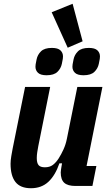

<svg xmlns="http://www.w3.org/2000/svg" viewBox="-20 -986 581 1018"><path d="M113 -525H246L183 -211Q180 -195 177.5 -179Q175 -163 175 -148Q175 -122 184.5 -110.5Q194 -99 218 -99Q243 -99 259.5 -111Q276 -123 291 -146Q305 -168 317 -194.5Q329 -221 335 -252L390 -525H523L439 -106H491L470 0H380Q339 0 320.5 -17Q302 -34 302 -72Q302 -79 303.5 -87Q305 -95 306 -103L309 -120H295Q273 -56 236.5 -22Q200 12 144 12Q88 12 62 -21Q36 -54 36 -118Q36 -135 40 -159Q44 -183 47 -198ZM339 -733 254 -921 365 -966 418 -767ZM227 -587Q195 -587 181.5 -600Q168 -613 168 -632Q168 -637 169 -645Q170 -653 174 -671Q179 -696 197.5 -714Q216 -732 255 -732Q287 -732 300.5 -719Q314 -706 314 -687Q314 -682 313 -674Q312 -666 308 -648Q303 -623 284.5 -605Q266 -587 227 -587ZM423 -587Q391 -587 377.5 -600Q364 -613 364 -632Q364 -637 365 -645Q366 -653 370 -671Q375 -696 393.5 -714Q412 -732 451 -732Q483 -732 496.5 -719Q510 -706 510 -687Q510 -682 509 -674Q508 -666 504 -648Q499 -623 480.5 -605Q462 -587 423 -587Z"/></svg>

Font: IBM Plex Sans Condensed
Style: Bold Italic
Weight: 700
Width: 3
Italic angle: -11.31°
Designer: Mike Abbink, Paul van der Laan, Pieter van Rosmalen
Foundry: Bold Monday
Version: Version 3.201